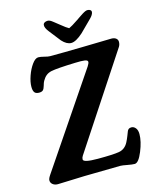

<svg xmlns="http://www.w3.org/2000/svg" viewBox="-132 -985 874 1084"><g transform="rotate(-15 305.5 -443.0)"><path d="M414.6 -857.9Q420.9 -862.3 429.9 -868.4Q439 -874.5 443.4 -877.4Q447.8 -880.4 453.9 -884.3Q460 -888.2 463.4 -889.9Q466.8 -891.6 470.9 -893.6Q475.1 -895.5 478.3 -896.2Q481.4 -897 484.4 -897Q495.6 -897 501.7 -892.1Q507.8 -887.2 506.8 -878.9Q504.9 -864.3 486.8 -846.2L418.9 -778.8Q377 -741.2 349.6 -741.2Q323.2 -741.2 296.4 -770.5L243.7 -837.9Q223.6 -863.3 225.6 -878.9Q226.1 -887.2 233.6 -892.1Q241.2 -897 252.4 -897Q255.4 -897 258.5 -896.2Q261.7 -895.5 265.4 -893.8Q269 -892.1 272 -890.1Q274.9 -888.2 280 -884.3Q285.2 -880.4 289.1 -877.2Q293 -874 300.5 -868.2Q308.1 -862.3 313.5 -857.9Q345.7 -831.5 359.4 -824.7Q375.5 -831.5 414.6 -857.9ZM225.6 3.9Q205.6 3.9 148.9 6.6Q92.3 9.3 69.8 9.3Q52.2 9.3 40.5 0Q28.8 -9.3 28.8 -22.9Q28.8 -24.9 29.1 -26.9Q29.3 -28.8 29.8 -30.5Q30.3 -32.2 31.2 -34.4Q32.2 -36.6 32.7 -38.1Q33.2 -39.6 34.9 -42.5Q36.6 -45.4 37.4 -46.6Q38.1 -47.9 40.3 -51.3Q42.5 -54.7 43.5 -56.2Q44.4 -57.6 47.1 -61.5Q49.8 -65.4 50.8 -66.9L404.3 -589.4Q414.6 -605.5 414.6 -613.8Q414.6 -623.5 396.7 -626.2Q378.9 -628.9 341.3 -627.4Q235.8 -624 201.2 -617.2Q181.2 -612.8 168.7 -602.5Q156.2 -592.3 146 -574.2Q141.1 -565.9 136.5 -548.8Q131.8 -531.7 124.8 -524.4Q117.7 -517.1 101.1 -517.1Q83 -517.1 75.2 -527.3Q67.4 -537.6 67.4 -560.1Q67.4 -587.9 79.8 -623.5Q92.3 -659.2 111.3 -685.3Q130.4 -711.4 147.5 -711.4Q161.1 -711.4 181.9 -705.8Q202.6 -700.2 214.4 -700.2Q291.5 -700.2 400.9 -702.6Q572.8 -706.5 573.2 -706.5Q590.8 -706.5 600.8 -698.7Q610.8 -690.9 610.8 -678.2Q610.8 -663.1 603.5 -650.9L247.1 -109.4Q240.7 -99.6 240.7 -89.4Q240.7 -70.8 325.2 -70.8Q415.5 -70.8 449.2 -76.7Q485.4 -83 503.9 -118.7Q512.2 -134.8 519 -152.3Q525.9 -169.9 528.6 -177Q531.2 -184.1 536.9 -188.7Q542.5 -193.4 552.7 -193.4Q567.4 -193.4 577.6 -180.7Q587.9 -168 587.9 -145Q587.9 -102.5 564.7 -45.7Q541.5 11.2 518.6 11.2Q503.9 11.2 476.3 5.9Q448.7 0.5 437.5 0.5Q418.5 0.5 225.6 3.9Z"/></g></svg>

Font: Cooper* SemiBold
Style: Italic
Weight: 600
Italic angle: -7°
Designer: Owen Earl
Foundry: indestructible type*
Version: Version 0.001